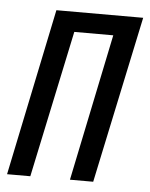

<svg xmlns="http://www.w3.org/2000/svg" viewBox="-55 -547 457 584"><g transform="rotate(5 173.5 -255.0)"><path d="M-12 0 94 -510H359L251 0H180L273 -449H154L59 0Z"/></g></svg>

Font: Saira Ultra Condensed Medium
Style: Italic
Weight: 500
Width: 1
Italic angle: -12°
Designer: Hector Gatti with collaboration of the Omnibus-Type team
Foundry: Omnibus-Type
Version: Version 1.001; ttfautohint (v1.8)